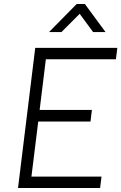

<svg xmlns="http://www.w3.org/2000/svg" viewBox="-20 -939 606 959"><path d="M363 -919H404L507 -779H445L378 -870L287 -779H225ZM156 -700H566L559 -643H209L178 -390H439L432 -332H171L137 -57H487L480 0H70Z"/></svg>

Font: Haskoy Light
Style: Italic
Weight: 300
Designer: Ertekin Erdin
Foundry: Ertekin Erdin
Version: Version 2.000; ttfautohint (v1.8.4.7-5d5b)